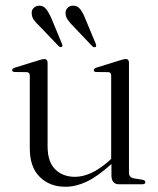

<svg xmlns="http://www.w3.org/2000/svg" viewBox="-20 -668 574 696"><path d="M88 -129.5V-394Q88 -406 76.5 -406.5L33.5 -407Q24 -407.5 24 -413.5Q24 -419.5 34.5 -423L119 -449Q133.5 -454 140 -454Q152.5 -454 152.5 -441V-138Q152.5 -81.5 180 -54.2Q207.5 -27 252 -27Q279.5 -27 309.8 -40.5Q340 -54 375 -84.5L383 -92V-394Q383 -406 372.5 -406.5L329 -407Q320 -407.5 320 -413.5Q320 -419.5 330 -423L414 -449Q428.5 -454 435.5 -454Q447.5 -454 447.5 -441V-42Q447.5 -25 465 -21.5L496 -16.5Q507 -14.5 507 -7.5Q507 0 495.5 0H412Q384 0 384 -32V-73.5Q332 -27 293.2 -9Q254.5 9 217 9Q160 9 124 -26.8Q88 -62.5 88 -129.5ZM289.5 -599.5 327 -509.5Q330.5 -501 326.5 -498Q322 -494.5 315 -500L245.5 -573Q233.5 -585 225.8 -596Q218 -607 217.5 -620.5Q217.5 -631.5 225 -639.5Q232.5 -647.5 245.5 -647.5Q261 -647.5 271 -634.5Q281 -621.5 289.5 -599.5ZM167 -600 204.5 -509.5Q208 -501.5 204.5 -498.5Q199.5 -495 193 -500.5L123.5 -573Q111 -584.5 103 -595.5Q95 -606.5 95 -620Q94 -631 101.8 -639Q109.5 -647 122.5 -647.5Q137.5 -647.5 147.5 -634.8Q157.5 -622 167 -600Z"/></svg>

Font: Fraunces 72pt S000 Light
Style: Regular
Weight: 300
Version: Version 1.000; ttfautohint (v1.8.3)